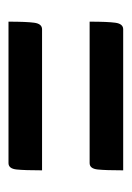

<svg xmlns="http://www.w3.org/2000/svg" viewBox="51 -508 310 452"><g transform="rotate(90 206.0 -282.0)"><path d="M31 -338Q31 -380 33.5 -398.5Q36 -417 49 -417H381Q381 -376 379 -357Q377 -338 364 -338ZM31 -147Q31 -189 33.5 -207.5Q36 -226 49 -226H381Q381 -185 379 -166Q377 -147 364 -147Z"/></g></svg>

Font: Yanone Kaffeesatz ExtraLight Medium
Style: Regular
Weight: 500
Version: Version 2.003